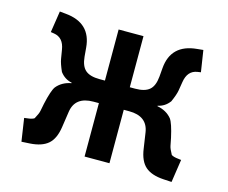

<svg xmlns="http://www.w3.org/2000/svg" viewBox="-80 -624 878 739"><g transform="rotate(15 359.0 -254.0)"><path d="M671.9 -83.5 658.2 7.8 625 5.9Q577.1 2.9 552.7 -18.6Q528.3 -40 521.5 -87.9L512.2 -150.4Q502.9 -212.9 430.2 -212.9H408.7V0H309.6V-212.9H288.1Q215.3 -212.9 206.1 -150.4L196.8 -87.9Q189.9 -40 165.5 -18.6Q141.1 2.9 93.3 5.9L60.1 7.8L46.4 -83.5L58.1 -85Q77.6 -86.9 85.9 -92.8Q98.1 -114.7 100.1 -126L106 -155.8Q118.2 -210.9 129.9 -227.1Q150.9 -252.9 188 -259.8V-261.7Q159.2 -267.6 141.1 -292Q127.9 -321.8 125 -338.9L119.1 -374.5Q111.8 -421.4 73.2 -427.2L60.1 -429.2L73.2 -514.6L97.2 -512.2Q199.2 -502.9 207 -406.2L210 -371.6Q213.4 -334 231.7 -318.4Q250 -302.7 288.1 -302.7H309.6V-506.3H408.7V-302.7H430.2Q468.3 -302.7 486.6 -318.4Q504.9 -334 508.3 -371.6L511.2 -406.2Q519 -502.9 621.1 -512.2L645 -514.6L658.2 -429.2L645 -427.2Q606.4 -421.4 599.1 -374.5L593.3 -338.9Q590.3 -321.8 577.1 -292Q559.1 -267.6 530.3 -261.7V-259.8Q567.4 -252.9 588.4 -227.1Q600.1 -210.9 612.3 -155.8L618.2 -126Q620.1 -114.7 632.3 -92.8Q640.6 -86.9 660.2 -85Z"/></g></svg>

Font: Alte DIN 1451 Mittelschrift
Style: Regular
Weight: 400
Designer: Peter Wiegel
Foundry: Peter Wiegel
Version: Version 1.002 September 20, 2019